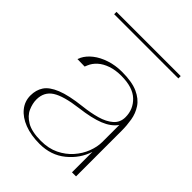

<svg xmlns="http://www.w3.org/2000/svg" viewBox="-195 -756 869 869"><g transform="rotate(45 240.0 -321.5)"><path d="M212 13Q157 13 115.5 -3Q74 -19 51 -47.5Q28 -76 28 -113Q28 -148 45 -174Q62 -200 106 -218Q150 -236 230 -245Q276 -250 315 -261Q354 -272 378 -293Q402 -314 402 -348Q402 -398 366 -432.5Q330 -467 256 -467Q219 -467 190 -457Q161 -447 142 -430Q123 -413 114 -391Q113 -389 112 -386Q111 -383 109 -379L62 -380Q64 -385 65.5 -387.5Q67 -390 68 -394Q80 -418 105.5 -438Q131 -458 167.5 -470Q204 -482 246 -482Q310 -482 347.5 -465Q385 -448 403.5 -420Q422 -392 427.5 -358.5Q433 -325 433 -293V0H407V-131Q388 -71 336.5 -29Q285 13 212 13ZM207 -1Q256 -1 293 -19Q330 -37 355.5 -66Q381 -95 394 -129Q407 -163 407 -194V-303Q385 -272 341 -254.5Q297 -237 224 -228Q136 -217 98 -192.5Q60 -168 60 -119Q60 -94 72 -66.5Q84 -39 116 -20Q148 -1 207 -1ZM36 -641V-656H447V-641Z"/></g></svg>

Font: Panamera Thin
Style: Regular
Weight: 100
Designer: Bastien Sozeau
Foundry: NBR — Bastien Sozeau
Version: Version 3.003;gftools[0.9.33]